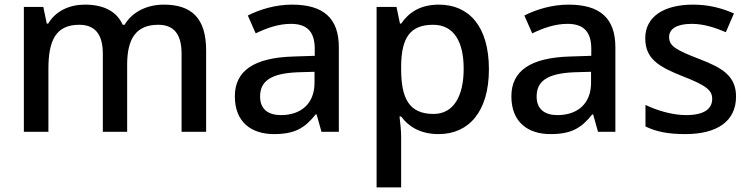

<svg xmlns="http://www.w3.org/2000/svg" viewBox="-20 -569 3241 829"><path d="M687 -549C619 -549 553 -521 518 -462H510C483 -521 427 -549 346 -549C282 -549 221 -523 188 -467H182L167 -539H83V0H189V-272C189 -394 221 -462 322 -462C391 -462 424 -420 424 -337V0H529V-290C529 -401 567 -462 663 -462C732 -462 764 -420 764 -337V0H870V-351C870 -490 808 -549 687 -549Z M1241 -549C1169 -549 1101 -528 1050 -502L1084 -425C1130 -447 1181 -466 1236 -466C1301 -466 1339 -437 1339 -358V-328L1247 -325C1076 -320 994 -263 994 -153C994 -41 1066 10 1163 10C1253 10 1296 -16 1343 -75H1347L1368 0H1443V-365C1443 -491 1376 -549 1241 -549ZM1266 -257 1338 -259V-212C1338 -118 1276 -72 1193 -72C1140 -72 1103 -96 1103 -152C1103 -215 1143 -252 1266 -257Z M1875 -549C1791 -549 1743 -512 1712 -467H1707L1692 -539H1606V240H1712V20C1712 -5 1708 -42 1705 -66H1712C1742 -25 1792 10 1874 10C2004 10 2091 -87 2091 -270C2091 -455 2005 -549 1875 -549ZM1850 -462C1940 -462 1982 -389 1982 -272C1982 -156 1940 -77 1852 -77C1745 -77 1712 -146 1712 -271V-287C1714 -405 1750 -462 1850 -462Z M2435 -549C2363 -549 2295 -528 2244 -502L2278 -425C2324 -447 2375 -466 2430 -466C2495 -466 2533 -437 2533 -358V-328L2441 -325C2270 -320 2188 -263 2188 -153C2188 -41 2260 10 2357 10C2447 10 2490 -16 2537 -75H2541L2562 0H2637V-365C2637 -491 2570 -549 2435 -549ZM2460 -257 2532 -259V-212C2532 -118 2470 -72 2387 -72C2334 -72 2297 -96 2297 -152C2297 -215 2337 -252 2460 -257Z M3158 -152C3158 -241 3099 -276 3000 -314C2899 -353 2869 -370 2869 -409C2869 -445 2903 -466 2967 -466C3018 -466 3067 -450 3114 -430L3149 -511C3094 -535 3038 -549 2972 -549C2848 -549 2766 -498 2766 -404C2766 -315 2824 -281 2927 -240C3033 -199 3055 -178 3055 -142C3055 -100 3022 -72 2942 -72C2882 -72 2814 -93 2767 -116V-23C2812 -1 2863 10 2939 10C3077 10 3158 -46 3158 -152Z"/></svg>

Font: Noto Sans Malayalam Medium
Style: Regular
Weight: 500
Designer: Jelle Bosma - Monotype Design Team
Foundry: Monotype Imaging Inc.
Version: Version 2.104